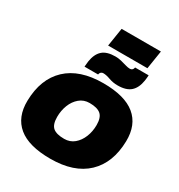

<svg xmlns="http://www.w3.org/2000/svg" viewBox="-257 -1315 1394 1494"><g transform="rotate(30 440.5 -568.5)"><path d="M419 8Q225 8 131 -69.5Q37 -147 40 -295Q44 -492 158.5 -600Q273 -708 485 -708Q678 -708 772 -630.5Q866 -553 863 -405Q859 -209 745 -100.5Q631 8 419 8ZM435 -180Q487 -180 524 -211Q561 -242 581 -292Q601 -342 601 -399Q601 -467 569.5 -494Q538 -521 469 -521Q417 -521 379.5 -489.5Q342 -458 322.5 -408Q303 -358 303 -301Q303 -233 334 -206.5Q365 -180 435 -180ZM292 -746Q293 -759 294.5 -771.5Q296 -784 297 -796Q308 -866 346.5 -900.5Q385 -935 462 -935Q489 -935 515 -928.5Q541 -922 564.5 -915Q588 -908 605 -908Q618 -908 625.5 -915Q633 -922 635 -932Q635 -932 635.5 -934.5Q636 -937 636 -937H758Q757 -924 756 -911.5Q755 -899 753 -887Q742 -817 703 -782.5Q664 -748 588 -748Q545 -748 508.5 -761.5Q472 -775 445 -775Q433 -775 425 -768Q417 -761 415 -751Q415 -751 414.5 -748.5Q414 -746 414 -746ZM369 -980 395 -1145H748L722 -980Z"/></g></svg>

Font: Georama Extended Black
Style: Italic
Weight: 900
Width: 7
Italic angle: -9°
Designer: Jean-Baptiste Levee
Foundry: Production Type
Version: Version 1.000